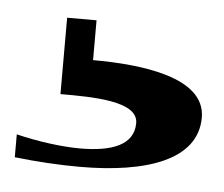

<svg xmlns="http://www.w3.org/2000/svg" viewBox="-31 -40 338 290"><g transform="rotate(5 138.0 104.5)"><path d="M99 215.8C200 215.8 276.2 190.1 276.2 125.7C276.2 64.4 178.2 53.5 105 53.5V-6.9H60.4V108.9C108.9 108.9 178.2 108.9 178.2 142.6C178.2 176.2 144.6 188.1 97 188.1C69.3 188.1 32.7 183.2 0 175.2V209.9C34.7 213.9 68.3 215.8 99 215.8Z"/></g></svg>

Font: Biblismive
Style: Regular
Weight: 400
Designer: Susan Drake
Foundry: Susan Drake
Version: Version 1.0; ttfautohint (v1.8.4.7-5d5b)